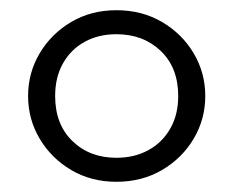

<svg xmlns="http://www.w3.org/2000/svg" viewBox="-20 -707 457 376"><path d="M208 -351Q158.5 -351 119.5 -374Q80.5 -397 57.8 -435.2Q35 -473.5 35 -519Q35 -564.5 57.8 -602.8Q80.5 -641 119.5 -664Q158.5 -687 208 -687Q258 -687 297.2 -664Q336.5 -641 359.2 -602.8Q382 -564.5 382 -519Q382 -473.5 359.2 -435.2Q336.5 -397 297.2 -374Q258 -351 208 -351ZM208 -398Q243 -398 270.2 -412.8Q297.5 -427.5 313.2 -454.8Q329 -482 329 -519Q329 -574.5 294.8 -607.2Q260.5 -640 208 -640Q173 -640 146 -625.2Q119 -610.5 103.5 -583.2Q88 -556 88 -519Q88 -463.5 121.8 -430.8Q155.5 -398 208 -398Z"/></svg>

Font: Geologica Roman Thin
Style: Regular
Weight: 250
Designer: Sindre Bremnes, Frode Helland
Foundry: Monokrom Skriftforlag AS
Version: Version 1.010;gftools[0.9.28]